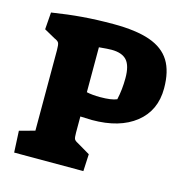

<svg xmlns="http://www.w3.org/2000/svg" viewBox="-102 -783 851 879"><g transform="rotate(15 323.5 -343.0)"><path d="M37 -102 110 -122V-503Q110 -529 106 -537.5Q102 -546 85 -553L33 -582L39 -663Q115 -675 183 -680.5Q251 -686 329 -686Q437 -686 502.5 -663Q568 -640 598.5 -591Q629 -542 629 -461Q629 -356 553.5 -296Q478 -236 347 -236L292 -238V-162Q292 -138 295.5 -131Q299 -124 313 -117L374 -81L370 0H42ZM435 -358Q446 -407 446 -461Q446 -520 423.5 -545Q401 -570 351 -570Q334 -570 292 -566V-353Q319 -347 356 -347Q410 -347 435 -358Z"/></g></svg>

Font: Suez One
Style: Regular
Weight: 400
Version: Version 1.000